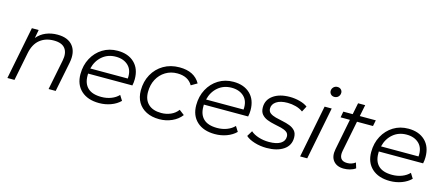

<svg xmlns="http://www.w3.org/2000/svg" viewBox="-50 -1296 4289 1855"><g transform="rotate(15 2094.5 -368.5)"><path d="M408 -530Q513 -530 562 -468.5Q611 -407 590 -299L530 0H459L519 -300Q535 -378 502.5 -422Q470 -466 388 -466Q304 -466 248 -420Q192 -374 174 -282L118 0H47L151 -526H219L203 -442Q241 -487 293.5 -508.5Q346 -530 408 -530Z M964 5Q850 5 784.5 -55Q719 -115 719 -219Q719 -308 757 -378.5Q795 -449 860.5 -489.5Q926 -530 1010 -530Q1115 -530 1177 -471Q1239 -412 1239 -307Q1239 -275 1232 -243H789Q789 -233 789 -222Q789 -143 834 -100.5Q879 -58 970 -58Q1023 -58 1068 -75.5Q1113 -93 1142 -124L1174 -73Q1137 -36 1081.5 -15.5Q1026 5 964 5ZM797 -296H1172Q1179 -380 1132.5 -425Q1086 -470 1008 -470Q928 -470 872 -422.5Q816 -375 797 -296Z M1566 5Q1491 5 1436.5 -22.5Q1382 -50 1352.5 -100Q1323 -150 1323 -218Q1323 -308 1362 -378.5Q1401 -449 1470 -489.5Q1539 -530 1629 -530Q1777 -530 1836 -425L1776 -390Q1731 -468 1623 -468Q1557 -468 1505 -436Q1453 -404 1423.5 -348.5Q1394 -293 1394 -221Q1394 -144 1439.5 -101Q1485 -58 1569 -58Q1619 -58 1663 -77Q1707 -96 1735 -134L1786 -95Q1751 -48 1692 -21.5Q1633 5 1566 5Z M2122 5Q2008 5 1942.5 -55Q1877 -115 1877 -219Q1877 -308 1915 -378.5Q1953 -449 2018.5 -489.5Q2084 -530 2168 -530Q2273 -530 2335 -471Q2397 -412 2397 -307Q2397 -275 2390 -243H1947Q1947 -233 1947 -222Q1947 -143 1992 -100.5Q2037 -58 2128 -58Q2181 -58 2226 -75.5Q2271 -93 2300 -124L2332 -73Q2295 -36 2239.5 -15.5Q2184 5 2122 5ZM1955 -296H2330Q2337 -380 2290.5 -425Q2244 -470 2166 -470Q2086 -470 2030 -422.5Q1974 -375 1955 -296Z M2639 5Q2575 5 2517.5 -13Q2460 -31 2430 -59L2464 -115Q2494 -88 2543 -72.5Q2592 -57 2646 -57Q2722 -57 2762 -82Q2802 -107 2802 -151Q2802 -181 2780.5 -196.5Q2759 -212 2725 -220.5Q2691 -229 2653 -236.5Q2615 -244 2581 -257.5Q2547 -271 2525.5 -296.5Q2504 -322 2504 -366Q2504 -441 2566.5 -485.5Q2629 -530 2732 -530Q2782 -530 2831 -517Q2880 -504 2910 -481L2880 -424Q2849 -447 2808 -458Q2767 -469 2726 -469Q2653 -469 2613.5 -442Q2574 -415 2574 -373Q2574 -343 2595.5 -327Q2617 -311 2651 -302Q2685 -293 2723 -285.5Q2761 -278 2795 -265Q2829 -252 2850.5 -227.5Q2872 -203 2872 -159Q2872 -81 2808 -38Q2744 5 2639 5Z M2975 0 3079 -526H3150L3046 0ZM3145 -641Q3123 -641 3109.5 -655Q3096 -669 3096 -688Q3096 -710 3111.5 -726Q3127 -742 3151 -742Q3173 -742 3186.5 -728.5Q3200 -715 3200 -697Q3200 -673 3184.5 -657Q3169 -641 3145 -641Z M3411 5Q3342 5 3307 -38Q3272 -81 3287 -156L3348 -466H3255L3266 -526H3360L3383 -641H3454L3431 -526H3591L3579 -466H3419L3358 -159Q3348 -110 3365.5 -83Q3383 -56 3430 -56Q3475 -56 3511 -83L3528 -29Q3503 -11 3472 -3Q3441 5 3411 5Z M3872 5Q3758 5 3692.5 -55Q3627 -115 3627 -219Q3627 -308 3665 -378.5Q3703 -449 3768.5 -489.5Q3834 -530 3918 -530Q4023 -530 4085 -471Q4147 -412 4147 -307Q4147 -275 4140 -243H3697Q3697 -233 3697 -222Q3697 -143 3742 -100.5Q3787 -58 3878 -58Q3931 -58 3976 -75.5Q4021 -93 4050 -124L4082 -73Q4045 -36 3989.5 -15.5Q3934 5 3872 5ZM3705 -296H4080Q4087 -380 4040.5 -425Q3994 -470 3916 -470Q3836 -470 3780 -422.5Q3724 -375 3705 -296Z"/></g></svg>

Font: Montserrat
Style: Italic
Weight: 400
Italic angle: -11.3°
Designer: Julieta Ulanovsky
Foundry: Julieta Ulanovsky
Version: Version 9.000; ttfautohint (v1.8.4.7-5d5b)